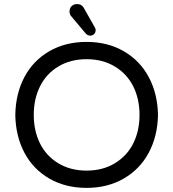

<svg xmlns="http://www.w3.org/2000/svg" viewBox="-20 -914 851 944"><path d="M756.8 -349.1Q754.9 -245.1 711.7 -163.8Q668.5 -82.5 588.9 -36.4Q509.3 9.8 405.8 9.8Q301.8 9.8 222.4 -36.1Q143.1 -82 100.1 -163.1Q57.1 -244.1 55.2 -349.1Q57.1 -454.1 100.1 -535.2Q143.1 -616.2 222.4 -662.1Q301.8 -708 405.8 -708Q509.3 -708 588.9 -661.9Q668.5 -615.7 711.7 -534.4Q754.9 -453.1 756.8 -349.1ZM405.8 -623Q326.2 -623 266.6 -586.9Q207 -550.8 176.5 -489Q146 -427.2 146 -349.1Q146 -271 176.5 -209.2Q207 -147.5 266.6 -111.3Q326.2 -75.2 405.8 -75.2Q484.9 -75.2 544.7 -111.3Q604.5 -147.5 635.3 -209.2Q666 -271 666 -349.1Q666 -427.2 635.3 -489Q604.5 -550.8 544.7 -586.9Q484.9 -623 405.8 -623ZM392.1 -875 442.9 -785.2Q450.2 -774.9 450.2 -766.1Q450.2 -753.9 442.6 -746.3Q435.1 -738.8 422.9 -738.8Q410.6 -738.8 400.9 -750L332 -832Q321.8 -842.3 321.8 -856.9Q321.8 -874 332.3 -884Q342.8 -894 358.9 -894Q382.3 -894 392.1 -875Z"/></svg>

Font: Aka-Acid-Varela
Style: Regular
Weight: 400
Designer: Joe Prince, Avraham Cornfeld, Cyberella
Foundry: Joe Prince, Avraham Cornfeld, Cyberella
Version: Version 2.000; ttfautohint (v1.5.33-1714) -l 8 -r 50 -G 200 